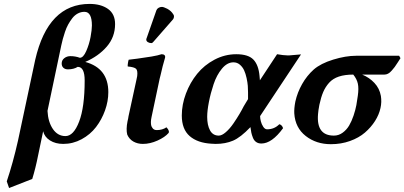

<svg xmlns="http://www.w3.org/2000/svg" viewBox="-20 -718 2045 971"><path d="M290 -488.8 220.2 -157.2Q223.1 -101.1 247.6 -65.4Q272 -29.8 311 -29.8Q352.1 -29.8 380.1 -102.8Q408.2 -175.8 408.2 -311Q408.2 -379.9 373 -379.9Q353 -367.2 323.2 -367.2Q309.6 -367.2 300.8 -375Q292 -382.8 292 -397Q292 -413.6 305.2 -423.8Q318.4 -434.1 335.9 -434.1Q361.3 -434.1 383.8 -425.8Q401.4 -425.8 416.3 -460Q431.2 -494.1 438 -531Q444.8 -567.9 444.8 -588.9Q444.8 -658.2 407.2 -658.2Q389.2 -658.2 373.3 -649.7Q357.4 -641.1 345.7 -626Q334 -610.8 324.7 -594Q315.4 -577.1 308.6 -556.4Q301.8 -535.6 297.6 -520.5Q293.5 -505.4 290 -488.8ZM70.8 -5.9 158.2 -416Q223.1 -698.2 433.1 -698.2Q490.2 -698.2 526.1 -672.9Q562 -647.5 562 -596.2Q562 -530.8 520 -482.2Q478 -433.6 411.1 -404.8Q527.8 -373 527.8 -252Q527.8 -206.1 511.2 -159.7Q494.6 -113.3 465.6 -75.4Q436.5 -37.6 392.8 -13.9Q349.1 9.8 299.8 9.8Q260.3 9.8 232.7 -7.8Q205.1 -25.4 198.2 -54.2L172.9 66.9Q159.7 133.8 143.1 187L25.9 232.9L14.2 199.2Q45.9 105 70.8 -5.9Z M746.6 -127Q740.2 -98.6 745.6 -80.1Q749.5 -72.3 751 -70.8Q757.8 -60.1 772.9 -60.1Q801.3 -60.1 821.8 -74.2Q827.1 -68.4 829.3 -65.2Q831.5 -62 833.5 -56.4Q835.4 -50.8 833 -45.9Q814 -23.9 776.4 -7.1Q738.8 9.8 702.6 9.8Q675.8 9.8 654.8 -2Q633.8 -13.7 623.5 -37.1Q616.7 -63.5 625 -105Q628.9 -120.1 629.9 -129.9L669.9 -314Q671.9 -320.3 673.8 -333Q677.2 -361.3 668 -370.1Q658.7 -378.9 626 -381.8Q625 -386.2 627 -398.9Q628.9 -411.6 630.9 -416Q662.1 -418.9 746.6 -432.1Q780.8 -438 796.9 -443.8Q806.6 -443.8 811.5 -439.5Q816.4 -435.1 814.9 -426.8Q801.8 -382.8 792 -337.9Q791.5 -335 789.8 -329.3Q788.1 -323.7 787.6 -320.8ZM798.8 -683.1Q807.1 -683.1 825.7 -673.8Q846.2 -662.6 856 -646Q859.9 -642.1 859.9 -634.8Q859.9 -626 855 -620.1L756.8 -507.8Q751 -500 745.6 -500Q735.8 -500 727.8 -504.9Q719.7 -509.8 719.7 -518.1Q719.7 -519 720.2 -520.8Q720.7 -522.5 720.7 -522.9Q721.2 -524.4 722.2 -526.9Q723.1 -529.3 723.6 -530.8L771 -666Q773.9 -673.8 782 -678.5Q790 -683.1 798.8 -683.1Z M1212.4 -180.2 1234.4 -216.8V-251Q1234.4 -267.1 1233.2 -283.9Q1231.9 -300.8 1227.1 -323.2Q1222.2 -345.7 1214.6 -362.3Q1207 -378.9 1193.1 -390.9Q1179.2 -402.8 1160.6 -402.8Q1128.9 -402.8 1102.3 -370.6Q1075.7 -338.4 1060.3 -292.2Q1044.9 -246.1 1036.4 -201.9Q1027.8 -157.7 1027.8 -127Q1027.8 -85 1042.2 -58.6Q1056.6 -32.2 1086.4 -32.2Q1102.1 -32.2 1122.1 -49.6Q1142.1 -66.9 1160.2 -93.3Q1178.2 -119.6 1190.9 -141.1Q1203.6 -162.6 1212.4 -180.2ZM1174.8 -443.8Q1235.4 -443.8 1261.5 -416.7Q1287.6 -389.6 1292.5 -334L1294.4 -312L1381.3 -443.8Q1414.6 -438 1431.6 -438H1444.8Q1452.6 -438 1502.4 -442.9L1295.4 -130.9Q1295.4 -119.6 1299.1 -104.7Q1302.7 -89.8 1311.3 -76.9Q1319.8 -64 1330.6 -64Q1367.7 -64 1392.6 -89.8Q1406.2 -86.4 1411.6 -69.8Q1355 7.8 1301.8 7.8Q1286.1 7.8 1275.4 0.2Q1264.6 -7.3 1259 -21.7Q1253.4 -36.1 1251 -47.4Q1248.5 -58.6 1246.6 -75.2Q1196.8 -22.9 1158.4 -6.6Q1120.1 9.8 1070.8 9.8Q1056.6 9.8 1049.8 8.8Q979 4.9 939.2 -29.8Q899.4 -64.5 899.4 -133.8Q899.4 -189.5 920.4 -245.1Q941.4 -300.8 977.1 -344.7Q1012.7 -388.7 1064.9 -416.3Q1117.2 -443.8 1174.8 -443.8Z M1668.5 -32.2Q1692.9 -32.2 1712.9 -46.9Q1732.9 -61.5 1745.6 -83Q1758.3 -104.5 1768.1 -133.5Q1777.8 -162.6 1782.2 -186.3Q1786.6 -210 1789.6 -233.9Q1794.9 -271 1789.8 -294.7Q1784.7 -318.4 1766.6 -340.8Q1724.1 -340.8 1693.8 -330.8Q1663.6 -320.8 1644.5 -299.6Q1625.5 -278.3 1614.5 -252.4Q1603.5 -226.6 1595.2 -188Q1589.4 -157.7 1588.4 -141.1Q1579.1 -32.2 1668.5 -32.2ZM1924.3 -340.8H1811.5Q1847.7 -326.2 1873.5 -298.6Q1899.4 -271 1906.2 -232.9Q1911.1 -202.1 1904.3 -171.9Q1897 -138.2 1876.7 -106.2Q1856.4 -74.2 1825.7 -47.6Q1794.9 -21 1750 -4.9Q1705.1 11.2 1653.3 11.2Q1579.1 11.2 1526.1 -30.3Q1473.1 -71.8 1468.3 -144Q1466.8 -168.5 1473.6 -204.1Q1483.9 -250.5 1507.8 -292.7Q1531.7 -335 1566.4 -366.2Q1601.6 -397 1665 -416.5Q1728.5 -436 1781.2 -436H1998.5L2005.4 -423.8Q2002.4 -419.4 1991.9 -402.8Q1981.4 -386.2 1976.1 -379.2Q1970.7 -372.1 1961.2 -361.1Q1951.7 -350.1 1942.6 -345.5Q1933.6 -340.8 1924.3 -340.8Z"/></svg>

Font: Common Serif
Style: Bold Italic
Weight: 700
Italic angle: -12°
Designer: Philipp H. Poll, Khaled Hosny
Foundry: Stefan Peev, Context Ltd.
Version: Version 1.026